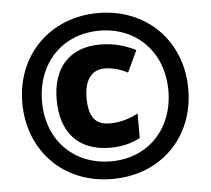

<svg xmlns="http://www.w3.org/2000/svg" viewBox="-52 -780 928 846"><g transform="rotate(-5 412.0 -357.0)"><path d="M412 10C627 10 779 -143 779 -356C779 -570 625 -724 412 -724C200 -724 45 -571 45 -358C45 -148 194 10 412 10ZM413 -68C249 -68 132 -185 132 -356C132 -525 245 -646 411 -646C574 -646 691 -528 691 -357C691 -189 578 -68 413 -68ZM414 -128C464 -128 506 -138 547 -159V-268C507 -246 463 -235 422 -235C358 -235 329 -271 329 -355C329 -437 363 -478 419 -478C454 -478 486 -469 521 -451L566 -547C517 -571 467 -585 409 -585C270 -585 197 -497 197 -359C197 -216 272 -128 414 -128Z"/></g></svg>

Font: Noto Sans Kannada SemiCondensed Black
Style: Regular
Weight: 900
Width: 4
Designer: Jelle Bosma - Monotype Design Team
Foundry: Monotype Imaging Inc.
Version: Version 2.005